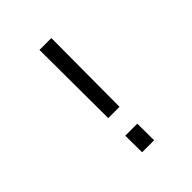

<svg xmlns="http://www.w3.org/2000/svg" viewBox="-198 -812 926 926"><g transform="rotate(-45 265.0 -349.5)"><path d="M229 -114H311L312 0H230ZM229 -699H310L308 -232H231Z"/></g></svg>

Font: Panefresco 400wt
Style: Regular
Weight: 400
Foundry: Campivisivi & Chank Co
Version: Version 1.002